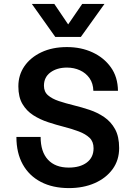

<svg xmlns="http://www.w3.org/2000/svg" viewBox="-20 -951 690 983"><path d="M333 12Q250 12 189.5 -19.5Q129 -51 96.5 -109.5Q64 -168 64 -250H188Q188 -174 225.5 -133.5Q263 -93 332 -93Q390 -93 424.5 -119Q459 -145 459 -192Q459 -226 438.5 -245.5Q418 -265 383.5 -278Q349 -291 308 -301.5Q267 -312 226 -325.5Q185 -339 150.5 -361Q116 -383 95 -418.5Q74 -454 74 -509Q74 -567 105 -612Q136 -657 192 -683.5Q248 -710 323 -710Q395 -710 453.5 -683Q512 -656 547.5 -606.5Q583 -557 584 -486H458Q457 -524 438.5 -550.5Q420 -577 389.5 -591Q359 -605 323 -605Q272 -605 238.5 -580.5Q205 -556 205 -512Q205 -481 226 -463Q247 -445 281.5 -433.5Q316 -422 357 -412Q398 -402 438.5 -388.5Q479 -375 513.5 -351.5Q548 -328 569 -290Q590 -252 590 -193Q590 -131 556.5 -85Q523 -39 465 -13.5Q407 12 333 12ZM143 -931H258L329 -826L401 -931H515L394 -762H263Z"/></svg>

Font: Azeret Mono Thin Medium
Style: Regular
Weight: 500
Version: Version 1.002